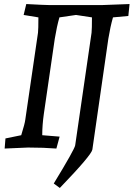

<svg xmlns="http://www.w3.org/2000/svg" viewBox="-20 -730 661 950"><path d="M222 -705H487L621 -710L615 -651L539 -644Q526 -599 516 -538L437 10Q433 37 276 200L246 178Q349 9 352 -11L433 -568Q435 -585 435 -644L356 -656L274 -644Q261 -599 251 -538L197 -167Q189 -111 189 -61L275 -54L259 5Q196 0 119 0L3 5L7 -45L85 -61Q103 -119 105 -137L168 -568Q170 -585 170 -644L97 -656L110 -710Q202 -705 222 -705Z"/></svg>

Font: Andada SC
Style: Italic
Weight: 400
Italic angle: -8.29999°
Designer: Carolina Giovagnoli
Foundry: Carolina Giovagnoli
Version: Version 1.003